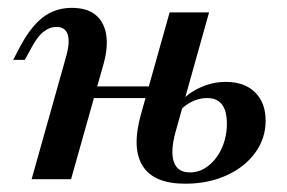

<svg xmlns="http://www.w3.org/2000/svg" viewBox="-20 -447 715 479"><path d="M441.9 11.3Q363.7 11.3 335.9 -33.1Q308.1 -77.4 331.5 -161.3L403.2 -416.1H501.6L417.7 -116.9Q404.8 -69.4 413.7 -43.1Q422.6 -16.9 454 -16.9Q479 -16.9 500 -33.5Q521 -50 533.5 -77.8Q546 -105.6 546 -138.7Q546 -202.4 496.8 -202.4Q475 -202.4 454.4 -191.1Q433.9 -179.8 421 -160.5L424.2 -185.5Q444.4 -212.1 476.6 -227.4Q508.9 -242.7 543.5 -242.7Q589.5 -242.7 616.1 -216.9Q642.7 -191.1 642.7 -146Q642.7 -101.6 616.5 -65.7Q590.3 -29.8 544.8 -9.3Q499.2 11.3 441.9 11.3ZM58.9 0 146 -309.7Q154.8 -342.7 148.8 -361.3Q142.7 -379.8 121 -379.8Q103.2 -379.8 87.5 -366.9Q71.8 -354 57.3 -325.8L41.9 -297.6H12.9L30.6 -331.5Q57.3 -381.5 87.9 -404.4Q118.5 -427.4 158.9 -427.4Q196.8 -427.4 218.1 -410.1Q239.5 -392.7 244.8 -361.3Q250 -329.8 238.7 -288.7L157.3 0ZM170.2 -202.4 178.2 -231.5H387.1L379 -202.4Z"/></svg>

Font: Playfair 5pt SemiExpanded Light SemiBold
Style: Italic
Weight: 600
Italic angle: -15.6°
Version: Version 2.001;gftools[0.9.30]